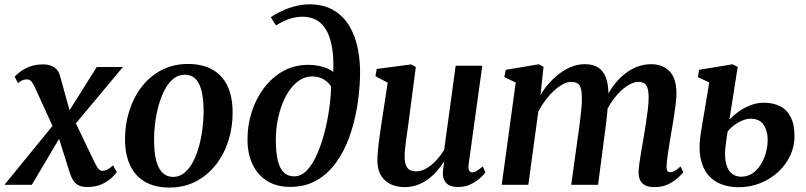

<svg xmlns="http://www.w3.org/2000/svg" viewBox="-46 -851 3712 884"><path d="M354.5 10Q333.5 10 318.8 3.5Q304 -3 294 -16.5Q284 -30 277 -50L211 -259.5L250 -252.5L100.5 0H-25.5L225.5 -308L214.5 -230.5L114 -450Q107.5 -465 99.2 -475.2Q91 -485.5 78 -485.5Q65 -485.5 55 -480.5Q45 -475.5 37 -468L21.5 -497.5Q27.5 -505.5 44.8 -519Q62 -532.5 89 -543.5Q116 -554.5 152 -554.5Q173.5 -554.5 189.5 -548.2Q205.5 -542 216 -529.8Q226.5 -517.5 231 -499.5L286.5 -298L249 -303L399.5 -542.5H520L272.5 -246L284 -323.5L387.5 -107.5Q396 -89.5 404.5 -77Q413 -64.5 426.5 -64.5Q436 -64.5 447.5 -70Q459 -75.5 474.5 -89.5L492 -58.5Q485.5 -49 468.5 -32.8Q451.5 -16.5 423.2 -3.2Q395 10 354.5 10Z M819.5 -556.5Q886.5 -556.5 932.2 -530.5Q978 -504.5 1001.5 -454.8Q1025 -405 1025 -334Q1025.5 -266 1005.8 -203.5Q986 -141 948 -92.5Q910 -44 856 -15.8Q802 12.5 734 12.5Q668 12.5 622.5 -13.5Q577 -39.5 553.5 -89Q530 -138.5 529.5 -208.5Q529.5 -278 549.2 -340.5Q569 -403 606.8 -451.8Q644.5 -500.5 698.2 -528.5Q752 -556.5 819.5 -556.5ZM805 -507Q775 -507 752 -488Q729 -469 712.2 -437.2Q695.5 -405.5 684.5 -366Q673.5 -326.5 668.2 -284.8Q663 -243 663.5 -204.5Q663.5 -146 674 -108.8Q684.5 -71.5 704 -54Q723.5 -36.5 751 -36.5Q780.5 -36.5 803.2 -55.5Q826 -74.5 842.8 -106.2Q859.5 -138 870.2 -177.5Q881 -217 886.2 -258.8Q891.5 -300.5 891.5 -339Q891 -397 881.5 -434Q872 -471 853 -489Q834 -507 805 -507Z M1289.5 9.5Q1228.5 9.5 1184.5 -17.5Q1140.5 -44.5 1117 -93.8Q1093.5 -143 1093.5 -209Q1093.5 -275 1113.2 -336.5Q1133 -398 1170 -446.8Q1207 -495.5 1258.5 -524Q1310 -552.5 1373.5 -552.5Q1409 -552.5 1441 -543Q1473 -533.5 1488.5 -519.5Q1491 -588.5 1482 -637Q1473 -685.5 1454.2 -715.8Q1435.5 -746 1408.5 -760Q1381.5 -774 1348.5 -774Q1318 -774 1288.8 -764.8Q1259.5 -755.5 1224.5 -734L1201 -772Q1228 -790 1258 -803.2Q1288 -816.5 1318.5 -823.8Q1349 -831 1378 -831Q1444 -831 1489.5 -804.2Q1535 -777.5 1562.8 -730.8Q1590.5 -684 1602.2 -623.2Q1614 -562.5 1611.5 -494.5Q1609.5 -426 1597.5 -355.2Q1585.5 -284.5 1562 -219.2Q1538.5 -154 1501.2 -102.2Q1464 -50.5 1411.5 -20.5Q1359 9.5 1289.5 9.5ZM1308 -39Q1340.5 -39 1366.8 -66.5Q1393 -94 1413.2 -139.8Q1433.5 -185.5 1447.8 -240.2Q1462 -295 1469.8 -350.8Q1477.5 -406.5 1478.5 -452.5Q1468 -468.5 1454.2 -479Q1440.5 -489.5 1424.5 -494.2Q1408.5 -499 1391 -499Q1361.5 -499 1336 -483.2Q1310.5 -467.5 1290 -439.8Q1269.5 -412 1254.8 -374.8Q1240 -337.5 1232 -294.8Q1224 -252 1224 -206.5Q1224 -151.5 1232.5 -114.2Q1241 -77 1259.8 -58Q1278.5 -39 1308 -39Z M1816 10.5Q1783 10.5 1755 -1.8Q1727 -14 1709.5 -41Q1692 -68 1691.5 -111.5Q1691.5 -128 1693.2 -149.5Q1695 -171 1698 -195.2Q1701 -219.5 1704.5 -243Q1708 -266.5 1711 -287L1739 -470.5L1682.5 -500L1688.5 -533.5L1847 -554.5L1868.5 -542.5L1835 -287Q1832.5 -266.5 1829.2 -244.5Q1826 -222.5 1823.2 -201.5Q1820.5 -180.5 1818.8 -162.5Q1817 -144.5 1817 -132Q1817 -105.5 1823 -90.2Q1829 -75 1840.8 -68.5Q1852.5 -62 1870 -62Q1894 -62 1917.8 -76Q1941.5 -90 1962.5 -112.8Q1983.5 -135.5 1999 -161L2052 -548.5H2174.5L2111.5 -93.5Q2109 -75 2114 -66.2Q2119 -57.5 2128.5 -57.5Q2137.5 -57.5 2148.5 -63.8Q2159.5 -70 2176.5 -85L2189 -57.5Q2182.5 -47.5 2165 -31.5Q2147.5 -15.5 2121.5 -2.8Q2095.5 10 2063 10Q2027.5 10 2010.8 -6.2Q1994 -22.5 1993 -48.5Q1993 -51.5 1993.2 -58Q1993.5 -64.5 1994.5 -72.8Q1995.5 -81 1996.8 -89.5Q1998 -98 1999 -105L1997.5 -106Q1983.5 -84 1965.5 -63.2Q1947.5 -42.5 1924.8 -25.8Q1902 -9 1875 0.8Q1848 10.5 1816 10.5Z M2456.5 -543 2442.5 -413.5Q2459 -442 2481.8 -467.5Q2504.5 -493 2531 -513Q2557.5 -533 2586.8 -544.2Q2616 -555.5 2646.5 -555.5Q2683 -555.5 2706.8 -541Q2730.5 -526.5 2742.8 -496Q2755 -465.5 2755.5 -417.5Q2755.5 -410.5 2755 -401.8Q2754.5 -393 2753.5 -383.5Q2752.5 -374 2751 -364L2734.5 -379Q2751.5 -419 2774.8 -451.5Q2798 -484 2826 -507.2Q2854 -530.5 2885.8 -543Q2917.5 -555.5 2951.5 -555.5Q3004.5 -555.5 3036.5 -523.2Q3068.5 -491 3068.5 -419Q3068.5 -399.5 3064.8 -369.5Q3061 -339.5 3055.8 -306.5Q3050.5 -273.5 3045.5 -245Q3041 -218.5 3036.2 -189.8Q3031.5 -161 3027.8 -134.2Q3024 -107.5 3023 -88Q3022.5 -70.5 3027 -64.2Q3031.5 -58 3039 -58Q3049 -58 3060 -64Q3071 -70 3087.5 -84.5L3100 -58Q3093.5 -49 3076 -32.8Q3058.5 -16.5 3031.2 -3Q3004 10.5 2967.5 10.5Q2939.5 10.5 2923.2 1.5Q2907 -7.5 2900.5 -23Q2894 -38.5 2894 -58Q2894.5 -75 2898.2 -102.2Q2902 -129.5 2907.5 -160.8Q2913 -192 2918 -221.5Q2922.5 -250 2927.8 -282.8Q2933 -315.5 2936.8 -347Q2940.5 -378.5 2940.5 -404Q2940 -444.5 2929 -459.2Q2918 -474 2893.5 -474Q2874 -474 2851.5 -461.5Q2829 -449 2806.8 -426.8Q2784.5 -404.5 2765 -374.2Q2745.5 -344 2732.5 -308L2753.5 -381.5Q2752.5 -360 2750.2 -335.8Q2748 -311.5 2745 -287.2Q2742 -263 2739 -240.5L2707.5 0H2584L2614.5 -220Q2619 -249.5 2623.2 -282.2Q2627.5 -315 2630.5 -346.5Q2633.5 -378 2633 -402.5Q2632.5 -445.5 2621.2 -459.8Q2610 -474 2582.5 -474Q2565.5 -474 2545.2 -463Q2525 -452 2504.2 -433Q2483.5 -414 2465 -389.2Q2446.5 -364.5 2432.5 -337.5L2386.5 0H2264L2328.5 -471L2276 -496L2282.5 -529.5L2434.5 -555Z M3355.5 11Q3310.5 11 3273.8 -3.2Q3237 -17.5 3212.5 -47.8Q3188 -78 3179 -125.2Q3170 -172.5 3180.5 -238L3219.5 -471.5L3167 -496L3173 -529.5L3326.5 -555L3350.5 -543L3312.5 -300.5Q3327 -316.5 3351 -334.5Q3375 -352.5 3406 -365.2Q3437 -378 3471.5 -378Q3512 -378 3543.8 -362.8Q3575.5 -347.5 3593.8 -313.5Q3612 -279.5 3612 -223.5Q3612 -176.5 3592 -134Q3572 -91.5 3536.5 -59Q3501 -26.5 3454.5 -7.8Q3408 11 3355.5 11ZM3365 -37.5Q3403.5 -37.5 3431 -62.5Q3458.5 -87.5 3473.5 -126.8Q3488.5 -166 3488.5 -207.5Q3488.5 -248.5 3469.8 -276.5Q3451 -304.5 3409.5 -304.5Q3392.5 -304.5 3372.8 -296.5Q3353 -288.5 3334.8 -275Q3316.5 -261.5 3304 -245.5Q3300.5 -225.5 3297.8 -204.2Q3295 -183 3293 -162Q3290 -119 3298.8 -91.2Q3307.5 -63.5 3325 -50.5Q3342.5 -37.5 3365 -37.5Z"/></svg>

Font: Merriweather 48pt SemiBold
Style: Italic
Weight: 600
Italic angle: -7.8°
Designer: Eben Sorkin
Foundry: Eben Sorkin
Version: Version 2.101